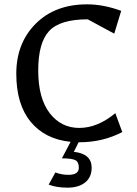

<svg xmlns="http://www.w3.org/2000/svg" viewBox="-20 -640 633 884"><path d="M381 -620Q457 -620 538 -590L506 -485L384 -551Q256 -551 206 -497Q156 -443 156 -315.5Q156 -188 208.5 -119.5Q261 -51 345 -51Q429 -51 511 -119L543 -32Q453 15 346 15H342L320 59Q402 68 402 132Q402 176 372 200Q342 224 291 224Q240 224 204 210L235 154Q264 165 295 165Q343 165 343 132Q343 106 327 97.5Q311 89 265 89L305 13Q187 1 121 -79.5Q55 -160 55 -300.5Q55 -441 144 -530.5Q233 -620 381 -620Z"/></svg>

Font: Galdeano
Style: Regular
Weight: 400
Designer: Dario Manuel Muhafara
Foundry: Dario Manuel Muhafara
Version: Version 1.001